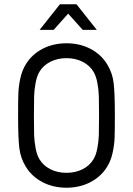

<svg xmlns="http://www.w3.org/2000/svg" viewBox="-20 -875 624 901"><path d="M261.2 -855H338.9L434.1 -734.9H368.2L299.8 -811L231.9 -734.9H166ZM165 -127.9Q183.1 -97.7 216.6 -80.8Q250 -64 292 -64Q334 -64 367.4 -80.8Q400.9 -97.7 418.9 -127.9Q431.2 -148.4 437 -180.4Q442.9 -212.4 443.8 -241Q444.8 -269.5 444.8 -333Q444.8 -396.5 443.8 -425Q442.9 -453.6 437 -485.6Q431.2 -517.6 418.9 -538.1Q400.9 -568.4 367.4 -585.2Q334 -602.1 292 -602.1Q250 -602.1 216.6 -585.2Q183.1 -568.4 165 -538.1Q152.8 -517.6 147 -485.6Q141.1 -453.6 140.1 -425Q139.2 -396.5 139.2 -333Q139.2 -269.5 140.1 -241Q141.1 -212.4 147 -180.4Q152.8 -148.4 165 -127.9ZM64.9 -333Q64.9 -405.8 66.2 -438Q67.4 -470.2 75.4 -507.6Q83.5 -544.9 101.1 -573.2Q129.4 -619.6 179.4 -645.8Q229.5 -671.9 292 -671.9Q354.5 -671.9 404.5 -645.8Q454.6 -619.6 482.9 -573.2Q507.8 -532.7 513.4 -485.1Q519 -437.5 519 -333Q519 -260.3 517.8 -228Q516.6 -195.8 508.5 -158.4Q500.5 -121.1 482.9 -92.8Q454.6 -46.4 404.5 -20.3Q354.5 5.9 292 5.9Q229.5 5.9 179.4 -20.3Q129.4 -46.4 101.1 -92.8Q76.2 -133.3 70.6 -180.9Q64.9 -228.5 64.9 -333Z"/></svg>

Font: Gidolinya
Style: Regular
Weight: 400
Version: Version 1.0.3